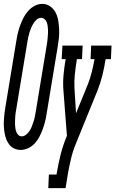

<svg xmlns="http://www.w3.org/2000/svg" viewBox="-40 -765 596 990"><path d="M67 8Q50 8 35 1.5Q20 -5 9.5 -17.5Q-1 -30 -7 -45.5Q-13 -61 -16 -77.5Q-19 -94 -20 -111Q-21 -128 -20 -145Q-19 -162 -17 -179.5Q-15 -197 -12 -214L45 -559Q48 -579 53 -598.5Q58 -618 65 -637Q72 -656 82 -675Q92 -694 106 -709.5Q120 -725 139 -735Q158 -745 178 -745Q201 -745 219 -732Q237 -719 247 -699.5Q257 -680 260.5 -658Q264 -636 265 -613Q266 -590 263.5 -567Q261 -544 257 -521L200 -176Q197 -156 192 -136.5Q187 -117 180 -98Q173 -79 163.5 -60.5Q154 -42 140 -26.5Q126 -11 106.5 -1.5Q87 8 67 8ZM72 -62Q84 -62 95 -71Q106 -80 113 -91Q120 -102 124.5 -114Q129 -126 133 -138Q137 -150 139.5 -162.5Q142 -175 144 -187L201 -532Q203 -542 204 -552Q205 -562 206 -572.5Q207 -583 207.5 -593Q208 -603 207.5 -613Q207 -623 205.5 -633Q204 -643 200.5 -651.5Q197 -660 189.5 -666.5Q182 -673 172 -673Q159 -673 149 -664Q139 -655 132 -643.5Q125 -632 120 -620Q115 -608 111.5 -596.5Q108 -585 105.5 -572.5Q103 -560 101 -548L44 -203Q42 -193 40.5 -183Q39 -173 38.5 -162.5Q38 -152 37.5 -142Q37 -132 37.5 -122Q38 -112 39.5 -102.5Q41 -93 44.5 -84Q48 -75 55 -68.5Q62 -62 72 -62ZM209 205 212 135H252V131Q260 84 271.5 36.5Q283 -11 302 -57L305 -65L287 -299Q284 -337 287.5 -377Q291 -417 298 -457L299 -460H278L282 -530H386L383 -460H356V-457Q350 -420 346 -383Q342 -346 344 -310L352 -181L413 -330Q425 -361 433 -393Q441 -425 447 -457V-460H427L430 -530H535L532 -460H505L504 -457Q498 -417 488 -377Q478 -337 463 -299L352 -26Q336 12 326.5 52Q317 92 310 131Q307 150 304 168.5Q301 187 298 205Z"/></svg>

Font: Iosevka Curly Slab Oblique
Style: Regular
Weight: 400
Italic angle: -9°
Monospace: yes
Designer: Belleve Invis
Foundry: Belleve Invis
Version: Version 11.1.0; ttfautohint (v1.8.3)